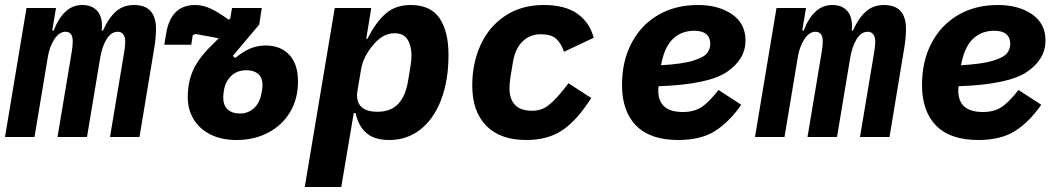

<svg xmlns="http://www.w3.org/2000/svg" viewBox="-32 -548 4252 768"><path d="M-12 0 74 -516H192L177 -426H183Q201 -474 229.5 -501Q258 -528 297 -528Q338 -528 359 -502Q380 -476 375 -426H380Q401 -474 430.5 -501Q460 -528 504 -528Q548 -528 570 -504Q592 -480 592 -432Q592 -398 585 -356L526 0H408L465 -341Q469 -365 469 -382Q469 -400 461 -410.5Q453 -421 440 -421Q426 -421 415 -414Q404 -407 393 -389Q376 -361 368 -312L316 0H198L255 -341Q259 -365 259 -383Q259 -402 251.5 -411.5Q244 -421 230 -421Q204 -421 184 -389Q166 -359 160 -324L106 0Z M719 -159Q719 -218 739.5 -265Q760 -312 809 -361L843 -395L750 -412L739 -407L733 -369H625L633 -416Q652 -528 749 -528Q778 -528 808.5 -514.5Q839 -501 883 -469L889 -474L896 -516H1015L1005 -450L899 -324L909 -316Q939 -341 968 -353.5Q997 -366 1030 -366Q1090 -366 1125 -329Q1160 -292 1160 -222Q1160 -153 1128.5 -100Q1097 -47 1041 -17.5Q985 12 914 12Q854 12 810 -10Q766 -32 742.5 -71Q719 -110 719 -159ZM1014 -175Q1018 -195 1018 -208Q1018 -237 1001 -252Q984 -267 954 -267Q917 -267 893.5 -245Q870 -223 864 -188Q861 -172 861 -158Q861 -127 878.5 -110.5Q896 -94 929 -94Q960 -94 983.5 -115Q1007 -136 1014 -175Z M1307 -516H1453L1433 -393H1438Q1471 -459 1510.5 -493.5Q1550 -528 1611 -528Q1690 -528 1726 -475.5Q1762 -423 1762 -328Q1762 -226 1732.5 -149Q1703 -72 1649.5 -30Q1596 12 1525 12Q1466 12 1434 -15.5Q1402 -43 1390 -96H1383L1333 200H1187ZM1600 -223 1610 -283Q1614 -307 1614 -328Q1613 -368 1597 -391.5Q1581 -415 1546 -415Q1498 -415 1459 -366Q1420 -320 1412 -269L1398 -186Q1391 -145 1411 -123Q1431 -101 1478 -101Q1531 -101 1560.5 -132Q1590 -163 1600 -223Z M1857 -206Q1857 -295 1890.5 -368.5Q1924 -442 1989 -485Q2054 -528 2143 -528Q2228 -528 2277 -493.5Q2326 -459 2343 -397L2224 -341Q2212 -376 2192 -393.5Q2172 -411 2131 -411Q2088 -411 2058.5 -382.5Q2029 -354 2020 -301L2010 -241Q2006 -217 2006 -194Q2006 -152 2028 -128.5Q2050 -105 2097 -105Q2120 -105 2139 -113Q2158 -121 2182 -144.5Q2206 -168 2242 -215L2333 -156Q2278 -69 2219.5 -28.5Q2161 12 2073 12Q1969 12 1913 -45Q1857 -102 1857 -206Z M2456 -208Q2456 -303 2494 -375.5Q2532 -448 2600.5 -488Q2669 -528 2760 -528Q2842 -528 2896 -491Q2950 -454 2950 -386Q2950 -311 2876 -260.5Q2802 -210 2602 -203Q2601 -195 2601 -186Q2601 -144 2625 -122Q2649 -100 2700 -100Q2743 -100 2772.5 -118.5Q2802 -137 2842 -188L2933 -129Q2886 -61 2829 -24.5Q2772 12 2681 12Q2569 12 2512.5 -45.5Q2456 -103 2456 -208ZM2615 -301 2612 -287Q2698 -292 2741 -305.5Q2784 -319 2796.5 -335.5Q2809 -352 2809 -373Q2809 -398 2793 -411.5Q2777 -425 2745 -425Q2696 -425 2662.5 -395Q2629 -365 2615 -301Z M2988 0 3074 -516H3192L3177 -426H3183Q3201 -474 3229.5 -501Q3258 -528 3297 -528Q3338 -528 3359 -502Q3380 -476 3375 -426H3380Q3401 -474 3430.5 -501Q3460 -528 3504 -528Q3548 -528 3570 -504Q3592 -480 3592 -432Q3592 -398 3585 -356L3526 0H3408L3465 -341Q3469 -365 3469 -382Q3469 -400 3461 -410.5Q3453 -421 3440 -421Q3426 -421 3415 -414Q3404 -407 3393 -389Q3376 -361 3368 -312L3316 0H3198L3255 -341Q3259 -365 3259 -383Q3259 -402 3251.5 -411.5Q3244 -421 3230 -421Q3204 -421 3184 -389Q3166 -359 3160 -324L3106 0Z M3656 -208Q3656 -303 3694 -375.5Q3732 -448 3800.5 -488Q3869 -528 3960 -528Q4042 -528 4096 -491Q4150 -454 4150 -386Q4150 -311 4076 -260.5Q4002 -210 3802 -203Q3801 -195 3801 -186Q3801 -144 3825 -122Q3849 -100 3900 -100Q3943 -100 3972.5 -118.5Q4002 -137 4042 -188L4133 -129Q4086 -61 4029 -24.5Q3972 12 3881 12Q3769 12 3712.5 -45.5Q3656 -103 3656 -208ZM3815 -301 3812 -287Q3898 -292 3941 -305.5Q3984 -319 3996.5 -335.5Q4009 -352 4009 -373Q4009 -398 3993 -411.5Q3977 -425 3945 -425Q3896 -425 3862.5 -395Q3829 -365 3815 -301Z"/></svg>

Font: iA Writer Mono V
Style: Regular
Weight: 400
Italic angle: -9.5°
Designer: Mike Abbink, Paul van der Laan, Pieter van Rosmalen
Foundry: Bold Monday
Version: Version 2.000